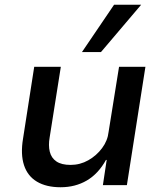

<svg xmlns="http://www.w3.org/2000/svg" viewBox="-20 -779 681 808"><path d="M235 9Q175 9 135.5 -14.5Q96 -38 81 -84Q66 -130 77 -196L124 -498H236L189 -201Q183 -167 189.5 -140.5Q196 -114 217.5 -99.5Q239 -85 277 -85Q317 -85 351.5 -104.5Q386 -124 409.5 -155.5Q433 -187 437 -224L481 -498H592L514 0H413L429 -106H426Q394 -48 345.5 -19.5Q297 9 235 9ZM325 -560 460 -759H574L405 -560Z"/></svg>

Font: Nunito Sans 7pt SemiBold
Style: Italic
Weight: 600
Italic angle: -9°
Designer: Vernon Adams
Foundry: Vernon Adams
Version: Version 3.101;gftools[0.9.27]